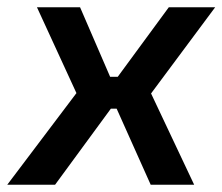

<svg xmlns="http://www.w3.org/2000/svg" viewBox="-47 -510 614 530"><path d="M370 -252 489 0H369L275 -210H259L105 0H-27L164 -253L55 -490H174L257 -298H278L419 -490H547Z"/></svg>

Font: Exo 2.0 Semi Bold
Style: Italic
Weight: 600
Italic angle: -8°
Designer: Natanael Gama
Version: Version 1.001;PS 001.001;hotconv 1.0.70;makeotf.lib2.5.58329